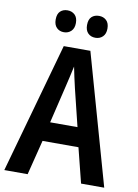

<svg xmlns="http://www.w3.org/2000/svg" viewBox="-98 -973 744 1037"><g transform="rotate(10 274.0 -454.5)"><path d="M421 0 373 -191H176L128 0H0L200 -715H346L548 0ZM299 -501Q292 -531 285.5 -560.5Q279 -590 274 -616Q269 -591 261 -557.5Q253 -524 248 -502L199 -297H349ZM132 -849Q132 -880 147.5 -894.5Q163 -909 187 -909Q211 -909 227 -894Q243 -879 243 -849Q243 -820 227 -804.5Q211 -789 187 -789Q163 -789 147.5 -804.5Q132 -820 132 -849ZM304 -849Q304 -880 319.5 -894.5Q335 -909 360 -909Q384 -909 400 -894Q416 -879 416 -849Q416 -820 400 -804.5Q384 -789 360 -789Q335 -789 319.5 -804.5Q304 -820 304 -849Z"/></g></svg>

Font: Noto Sans Malayalam Condensed SemiBold
Style: Regular
Weight: 600
Width: 3
Designer: Jelle Bosma - Monotype Design Team
Foundry: Monotype Imaging Inc.
Version: Version 2.104; ttfautohint (v1.8.4.7-5d5b)